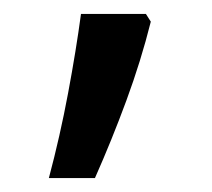

<svg xmlns="http://www.w3.org/2000/svg" viewBox="-20 -136 304 275"><path d="M189 -116 196 -105Q182 -49 161 8Q140 65 116 119H50Q66 59 77.5 -2.5Q89 -64 96 -116Z"/></svg>

Font: Noto Sans Bengali UI SemiCondensed
Style: Regular
Weight: 400
Width: 4
Designer: Jelle Bosma - Monotype Design Team
Foundry: Monotype Imaging Inc.
Version: Version 2.003